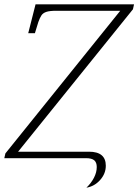

<svg xmlns="http://www.w3.org/2000/svg" viewBox="-45 -734 642 891"><path d="M356 137Q378 116 391 91Q404 66 404 41Q404 20 392.5 10Q381 0 354 0H-25L-20 -22L513 -684H216Q186 -684 170.5 -679Q155 -674 147.5 -663Q140 -652 133 -632L117 -580H86L120 -714H577L572 -691L39 -30H368Q446 -30 446 35Q446 72 419.5 101.5Q393 131 356 137Z"/></svg>

Font: Noto Serif ExtraLight
Style: Italic
Weight: 200
Italic angle: -12°
Designer: Monotype Design Team
Foundry: Monotype Imaging Inc.
Version: Version 2.014; ttfautohint (v1.8.4.7-5d5b)